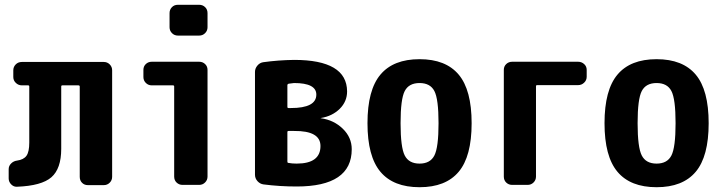

<svg xmlns="http://www.w3.org/2000/svg" viewBox="-20 -780 3040 810"><path d="M418 -518.6Q432.6 -518.6 442.9 -508.3Q453.1 -498 453.1 -483.4V-34.2Q453.1 -19.5 442.9 -9.3Q432.6 1 418 1H350.6Q335.9 1 326.2 -8.8Q316.4 -18.6 316.4 -34.2V-415Q316.4 -419.9 310.5 -419.9H243.2Q238.3 -419.9 238.3 -415V-152.3Q238.3 -68.4 196.8 -32.2Q155.3 3.9 51.8 7.8Q38.1 8.8 27.3 -2Q16.6 -12.7 16.6 -27.3V-66.4Q16.6 -80.1 26.9 -90.3Q37.1 -100.6 51.8 -102.5Q80.1 -106.4 91.8 -123Q103.5 -139.6 103.5 -178.7V-415Q103.5 -419.9 98.6 -419.9H72.3Q57.6 -419.9 46.9 -430.2Q36.1 -440.4 36.1 -455.1V-483.4Q36.1 -498 46.4 -508.3Q56.6 -518.6 72.3 -518.6Z M820.3 -519.5Q835 -519.5 845.2 -509.8Q855.5 -500 855.5 -485.4V-35.2Q855.5 -20.5 845.2 -10.3Q835 0 820.3 0H750Q735.4 0 725.1 -9.8Q714.8 -19.5 714.8 -35.2V-415Q714.8 -419.9 710 -419.9H620.1Q605.5 -419.9 595.2 -430.2Q585 -440.4 585 -455.1V-485.4Q585 -500 595.2 -509.8Q605.5 -519.5 620.1 -519.5ZM820.3 -759.8Q835 -759.8 845.2 -750Q855.5 -740.2 855.5 -724.6V-665Q855.5 -650.4 845.2 -640.1Q835 -629.9 820.3 -629.9H730.5Q715.8 -629.9 705.6 -640.1Q695.3 -650.4 695.3 -665V-724.6Q695.3 -739.3 705.1 -749.5Q714.8 -759.8 730.5 -759.8Z M1231.4 -89.8Q1332 -89.8 1332 -164.1Q1332 -228.5 1220.7 -227.5H1197.3Q1192.4 -227.5 1192.4 -222.7V-98.6Q1192.4 -92.8 1196.3 -92.8Q1211.9 -89.8 1231.4 -89.8ZM1192.4 -420.9V-329.1Q1192.4 -324.2 1197.3 -324.2H1207Q1314.5 -324.2 1314.5 -380.9Q1314.5 -429.7 1220.7 -429.7Q1217.8 -429.7 1197.3 -426.8Q1192.4 -424.8 1192.4 -420.9ZM1334 -281.2Q1388.7 -273.4 1426.3 -236.8Q1463.9 -200.2 1463.9 -150.4Q1463.9 6.8 1231.4 6.8Q1160.2 6.8 1091.8 -2Q1077.1 -3.9 1066.4 -15.6Q1055.7 -27.3 1055.7 -43V-476.6Q1055.7 -491.2 1065.9 -503.4Q1076.2 -515.6 1090.8 -517.6Q1154.3 -526.4 1220.7 -527.3Q1443.4 -527.3 1444.3 -394.5Q1444.3 -351.6 1413.1 -320.8Q1381.8 -290 1334 -282.2Q1333 -282.2 1333 -281.2Z M1687.5 -124Q1705.1 -89.8 1750 -89.8Q1794.9 -89.8 1812.5 -124Q1830.1 -158.2 1830.1 -260.3Q1830.1 -362.3 1812.5 -396Q1794.9 -429.7 1750 -429.7Q1705.1 -429.7 1687.5 -396Q1669.9 -362.3 1669.9 -260.3Q1669.9 -158.2 1687.5 -124ZM1585 -465.3Q1639.6 -530.3 1750 -530.3Q1860.4 -530.3 1915 -465.3Q1969.7 -400.4 1969.7 -260.3Q1969.7 -120.1 1915 -55.2Q1860.4 9.8 1750 9.8Q1639.6 9.8 1585 -55.2Q1530.3 -120.1 1530.3 -260.3Q1530.3 -400.4 1585 -465.3Z M2418.9 -519.5Q2433.6 -519.5 2444.3 -509.8Q2455.1 -500 2455.1 -485.4V-456.1Q2455.1 -441.4 2444.3 -431.2Q2433.6 -420.9 2418.9 -420.9H2246.1Q2241.2 -420.9 2241.2 -416V-35.2Q2241.2 -20.5 2231 -10.3Q2220.7 0 2206.1 0H2140.6Q2126 0 2115.7 -9.8Q2105.5 -19.5 2105.5 -35.2V-485.4Q2105.5 -500 2115.7 -509.8Q2126 -519.5 2140.6 -519.5Z M2687.5 -124Q2705.1 -89.8 2750 -89.8Q2794.9 -89.8 2812.5 -124Q2830.1 -158.2 2830.1 -260.3Q2830.1 -362.3 2812.5 -396Q2794.9 -429.7 2750 -429.7Q2705.1 -429.7 2687.5 -396Q2669.9 -362.3 2669.9 -260.3Q2669.9 -158.2 2687.5 -124ZM2585 -465.3Q2639.6 -530.3 2750 -530.3Q2860.4 -530.3 2915 -465.3Q2969.7 -400.4 2969.7 -260.3Q2969.7 -120.1 2915 -55.2Q2860.4 9.8 2750 9.8Q2639.6 9.8 2585 -55.2Q2530.3 -120.1 2530.3 -260.3Q2530.3 -400.4 2585 -465.3Z"/></svg>

Font: Rounded-L Mgen+ 1mn bold
Style: Bold
Weight: 700
Designer: [Source Han Sans]
Ryoko NISHIZUKA  (kana & ideographs); Paul D. Hunt (Latin, Greek & Cyrillic); Wenlong ZHANG  (bopomofo
Version: Version 1.059.20150602